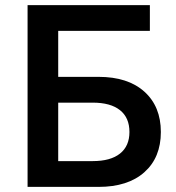

<svg xmlns="http://www.w3.org/2000/svg" viewBox="-20 -732 688 752"><path d="M208 -611V-431H366Q481 -431 545.5 -373Q610 -315 610 -215Q610 -115 545.5 -57.5Q481 0 366 0H88V-712H567V-611ZM208 -101H343Q413 -101 450 -130.5Q487 -160 487 -215Q487 -271 450 -300.5Q413 -330 343 -330H208Z"/></svg>

Font: CST
Style: Medium
Weight: 500
Version: Version 1.00